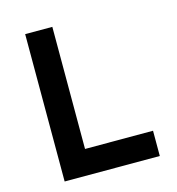

<svg xmlns="http://www.w3.org/2000/svg" viewBox="-105 -791 813 881"><g transform="rotate(-15 301.5 -350.0)"><path d="M94 0V-700H223V-120H546V0Z"/></g></svg>

Font: Readex Pro Medium
Style: Regular
Weight: 500
Designer: Bonnie Shaver-Troup, Thomas Jockin
Foundry: Lexend
Version: Version 1.204; ttfautohint (v1.8.4.7-5d5b)